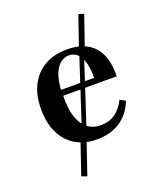

<svg xmlns="http://www.w3.org/2000/svg" viewBox="-135 -649 741 889"><g transform="rotate(-20 236.0 -204.0)"><path d="M203.2 -25 183.1 -33.9 305.6 -408.9 325.8 -400ZM140.3 156.5 113.7 146.8 175.8 -34.7 201.6 -23.4ZM329.8 -398.4 304.8 -408.9 358.1 -563.7 383.9 -555.6ZM242.7 11.3Q182.3 11.3 137.9 -14.9Q93.5 -41.1 69.4 -90.3Q45.2 -139.5 45.2 -207.3Q45.2 -278.2 71 -327.4Q96.8 -376.6 143.1 -402.4Q189.5 -428.2 251.6 -428.2Q307.3 -428.2 346.8 -407.7Q386.3 -387.1 407.3 -344Q428.2 -300.8 426.6 -232.3H125L123.4 -261.3H325.8Q326.6 -300.8 319 -331.9Q311.3 -362.9 294.4 -381Q277.4 -399.2 250.8 -399.2Q216.1 -399.2 191.5 -364.9Q166.9 -330.6 162.1 -255.6L163.7 -252.4Q162.9 -245.2 162.9 -236.3Q162.9 -227.4 162.9 -216.1Q162.9 -135.5 193.1 -89.9Q223.4 -44.4 281.5 -44.4Q321.8 -44.4 351.2 -64.5Q380.6 -84.7 401.6 -125.8L428.2 -111.3Q404.8 -51.6 357.3 -20.2Q309.7 11.3 242.7 11.3Z"/></g></svg>

Font: Playfair 5pt SemiExpanded Light
Style: Bold
Weight: 700
Version: Version 2.203